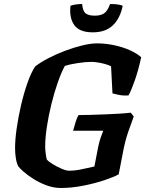

<svg xmlns="http://www.w3.org/2000/svg" viewBox="-20 -936 729 956"><path d="M283 0Q247 0 212 -13Q177 -26 147.5 -44.5Q118 -63 98 -80.5Q78 -98 71 -108Q63 -123 59 -147.5Q55 -172 55 -199Q55 -240 63 -296.5Q71 -353 85 -413Q99 -473 117 -524Q135 -575 155 -605Q182 -626 221.5 -646.5Q261 -667 305 -683.5Q349 -700 390.5 -710Q432 -720 463 -720Q505 -720 548 -711Q591 -702 626.5 -686Q662 -670 683 -651Q669 -586 651 -535Q633 -484 620 -461Q594 -459 572 -463.5Q550 -468 540 -471L533 -606Q522 -612 504 -617Q486 -622 467 -625Q448 -628 436 -628Q407 -628 367.5 -622Q328 -616 303 -608Q285 -575 267.5 -525Q250 -475 236 -418Q222 -361 213.5 -305.5Q205 -250 205 -207Q205 -190 207.5 -171.5Q210 -153 213 -142Q221 -132 242 -119Q263 -106 286.5 -96Q310 -86 324 -86Q357 -86 393 -94.5Q429 -103 450 -107L469 -205Q474 -229 480.5 -248.5Q487 -268 494 -285H344Q350 -307 356.5 -328.5Q363 -350 371 -363Q395 -363 429.5 -364Q464 -365 502 -366.5Q540 -368 574 -370Q608 -372 631 -375L646 -356Q637 -332 619.5 -282.5Q602 -233 591 -171L571 -68Q548 -55 500.5 -39Q453 -23 395 -11.5Q337 0 283 0ZM442 -775Q376 -775 350 -811Q324 -847 331 -907Q336 -910 353 -913Q370 -916 389 -916Q392 -880 407 -869Q422 -858 452 -858Q482 -858 499 -870Q516 -882 528 -916Q556 -916 571 -913Q586 -910 591 -907Q578 -844 541.5 -809.5Q505 -775 442 -775Z"/></svg>

Font: Texturina ExtraBold
Style: Italic
Weight: 800
Italic angle: -11°
Designer: Guillermo Torres Carreño
Foundry: Omnibus-Type
Version: Version 1.002; ttfautohint (v1.8.3)